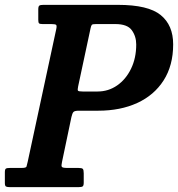

<svg xmlns="http://www.w3.org/2000/svg" viewBox="-66 -770 732 790"><path d="M228 -289 189 -103Q185.5 -88 188.5 -83.5Q191.5 -79 210.5 -79H256.5Q271 -79 274.8 -75Q278.5 -71 278.5 -56.5V-18.5Q278.5 -6 274 -3Q269.5 0 256.5 0H-24.5Q-36.5 0 -41.2 -2.5Q-46 -5 -46 -17V-60.5Q-46 -73.5 -41.8 -76.2Q-37.5 -79 -24.5 -79H23Q41 -79 43 -84.5Q45 -90 48 -104.5L165.5 -650.5Q168.5 -664.5 164.8 -667.8Q161 -671 144.5 -671H109Q97.5 -671 94.5 -674.2Q91.5 -677.5 91.5 -688.5V-731.5Q91.5 -744 96 -747Q100.5 -750 112.5 -750H419.5Q543.5 -750 595 -708.2Q646.5 -666.5 646.5 -587.5Q646.5 -500.5 607.2 -439.2Q568 -378 498.5 -346.2Q429 -314.5 338.5 -314.5H259Q241 -314.5 236.2 -309.2Q231.5 -304 228 -289ZM274 -393.5H335.5Q380 -393.5 416 -418.5Q452 -443.5 473.2 -487.2Q494.5 -531 494.5 -587Q494.5 -620.5 476.2 -645.8Q458 -671 408.5 -671H329Q315 -671 312 -668Q309 -665 306.5 -653L255.5 -414.5Q252.5 -400.5 254.8 -397Q257 -393.5 274 -393.5Z"/></svg>

Font: Besley* Narrow Semi
Style: Italic
Weight: 600
Width: 4
Italic angle: -13°
Designer: Owen Earl
Foundry: indestructible type*
Version: Version 3.000; ttfautohint (v1.8.3)